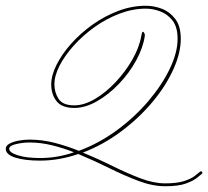

<svg xmlns="http://www.w3.org/2000/svg" viewBox="-82 -551 723 667"><path d="M492 96Q448 96 399 77.5Q350 59 297.5 33Q245 7 190 -16Q158 -5 124.5 1Q91 7 57 7Q4 7 -29 -3.5Q-62 -14 -62 -34Q-62 -45 -49 -52Q-36 -59 -17 -62.5Q2 -66 20 -66Q64 -66 107 -55Q150 -44 192 -27Q262 -53 324 -98.5Q386 -144 433.5 -200Q481 -256 508 -312.5Q535 -369 535 -416Q535 -457 517.5 -479.5Q500 -502 474.5 -511.5Q449 -521 425 -521Q379 -521 333 -503.5Q287 -486 246.5 -457Q206 -428 174.5 -393Q143 -358 125 -323Q107 -288 107 -258Q107 -230 121.5 -207.5Q136 -185 176 -185Q210 -185 247.5 -207Q285 -229 319 -265Q353 -301 377.5 -343.5Q402 -386 409 -427Q411 -440 414 -440.5Q417 -441 419.5 -435.5Q422 -430 421 -426Q415 -385 391 -341Q367 -297 331 -259.5Q295 -222 254.5 -199Q214 -176 176 -176Q133 -176 114.5 -199.5Q96 -223 96 -258Q96 -289 114.5 -326Q133 -363 165 -399Q197 -435 239 -465Q281 -495 328.5 -513Q376 -531 425 -531Q453 -531 480.5 -520.5Q508 -510 527 -485Q546 -460 546 -416Q546 -367 520 -309.5Q494 -252 447.5 -196.5Q401 -141 339 -94.5Q277 -48 206 -21Q259 1 309.5 26Q360 51 406 68.5Q452 86 492 86Q533 86 557.5 78Q582 70 594 60.5Q606 51 611 47Q616 42 619.5 45.5Q623 49 619 53Q615 56 602.5 66.5Q590 77 564 86.5Q538 96 492 96ZM-50 -34Q-50 -21 -20 -11.5Q10 -2 57 -2Q87 -2 116.5 -7Q146 -12 175 -22Q137 -37 98 -46.5Q59 -56 20 -56Q-2 -56 -26 -50.5Q-50 -45 -50 -34Z"/></svg>

Font: Kapakana Light
Style: Regular
Weight: 300
Designer: Kyosuke Nagai
Version: Version 1.000